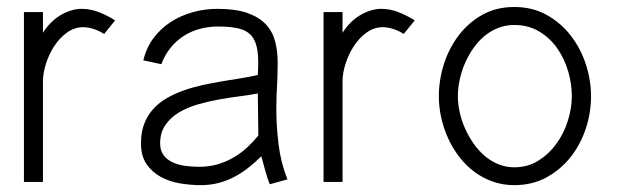

<svg xmlns="http://www.w3.org/2000/svg" viewBox="-20 -523 1774 552"><path d="M279.3 -425.3Q268.1 -433.1 251.2 -439Q234.4 -444.8 219.2 -444.8Q193.8 -444.8 172.4 -429.2Q150.9 -413.6 135.7 -390.1Q120.6 -366.7 112.1 -339.6Q103.5 -312.5 103.5 -289.6V0H48.8V-488.3H103.5V-428.7Q112.8 -443.8 125.2 -456.5Q137.7 -469.2 152.3 -478.3Q167 -487.3 182.9 -492.4Q198.7 -497.6 214.4 -497.6Q240.2 -497.6 264.4 -488Q288.6 -478.5 311 -464.4Z M755.4 6.8Q748 -12.7 742.4 -33Q736.8 -53.2 731.4 -73.7Q712.9 -55.7 693.4 -40.3Q673.8 -24.9 652.6 -13.9Q631.3 -2.9 607.7 3.2Q584 9.3 557.1 9.3Q527.8 9.3 497.3 4.2Q466.8 -1 441.9 -14.6Q417 -28.3 401.1 -51.5Q385.3 -74.7 385.3 -110.8Q385.3 -143.1 394.8 -167.5Q404.3 -191.9 421.1 -210.2Q438 -228.5 460.7 -241.5Q483.4 -254.4 509.3 -263.4Q535.2 -272.5 563.2 -278.6Q591.3 -284.7 619.1 -289.3Q647 -293.9 673.1 -298.1Q699.2 -302.2 721.2 -307.6Q724.1 -350.1 720.2 -377.2Q716.3 -404.3 703.4 -419.7Q690.4 -435.1 667 -440.9Q643.6 -446.8 607.4 -446.8Q580.1 -446.8 555.2 -440.2Q530.3 -433.6 509 -420.2Q487.8 -406.7 470.9 -386.2Q454.1 -365.7 443.8 -338.4L392.1 -349.6Q400.9 -386.2 421.6 -413.8Q442.4 -441.4 471.2 -460Q500 -478.5 534.4 -488Q568.8 -497.6 604.5 -497.6Q657.7 -497.6 691.4 -485.6Q725.1 -473.6 744.4 -452.9Q763.7 -432.1 771 -404.1Q778.3 -376 778.3 -343.8Q778.3 -324.2 777.8 -308.6Q777.3 -293 776.6 -278.1Q775.9 -263.2 775.1 -247.3Q774.4 -231.4 774.4 -211.4Q774.4 -161.1 780.8 -108.4Q787.1 -55.7 806.6 -7.3ZM721.2 -254.4Q699.7 -250 670.4 -246.3Q641.1 -242.7 609.9 -237.1Q578.6 -231.4 548.3 -222.7Q518.1 -213.9 494.1 -199.5Q470.2 -185.1 455.3 -163.3Q440.4 -141.6 440.4 -110.8Q440.4 -89.8 450.4 -76.7Q460.4 -63.5 476.6 -56.2Q492.7 -48.8 512.7 -46.1Q532.7 -43.5 552.7 -43.5Q581.5 -43.5 606.2 -50.8Q630.9 -58.1 652.1 -70.6Q673.3 -83 690.9 -99.4Q708.5 -115.7 722.7 -133.3Z M1140.6 -425.3Q1129.4 -433.1 1112.5 -439Q1095.7 -444.8 1080.6 -444.8Q1055.2 -444.8 1033.7 -429.2Q1012.2 -413.6 997.1 -390.1Q981.9 -366.7 973.4 -339.6Q964.8 -312.5 964.8 -289.6V0H910.2V-488.3H964.8V-428.7Q974.1 -443.8 986.6 -456.5Q999 -469.2 1013.7 -478.3Q1028.3 -487.3 1044.2 -492.4Q1060.1 -497.6 1075.7 -497.6Q1101.6 -497.6 1125.7 -488Q1149.9 -478.5 1172.4 -464.4Z M1679.2 -246.1Q1679.2 -198.7 1664.1 -153.1Q1648.9 -107.4 1620.4 -71.3Q1591.8 -35.2 1551 -12.9Q1510.3 9.3 1458.5 9.3Q1425.3 9.3 1396 -1.2Q1366.7 -11.7 1342.8 -29.8Q1318.8 -47.9 1300 -72.5Q1281.2 -97.2 1268.3 -125.5Q1255.4 -153.8 1248.5 -184.8Q1241.7 -215.8 1241.7 -246.1Q1241.7 -293 1256.3 -338.9Q1271 -384.8 1298.8 -421.4Q1326.7 -458 1366.9 -480.5Q1407.2 -502.9 1458.5 -502.9Q1510.3 -502.9 1551 -480.5Q1591.8 -458 1620.4 -421.4Q1648.9 -384.8 1664.1 -338.9Q1679.2 -293 1679.2 -246.1ZM1624 -246.1Q1624 -282.2 1613.3 -318.6Q1602.5 -355 1581.8 -384.5Q1561 -414.1 1530 -432.6Q1499 -451.2 1458.5 -451.2Q1433.1 -451.2 1410.9 -442.1Q1388.7 -433.1 1370.8 -417.7Q1353 -402.3 1339.1 -381.8Q1325.2 -361.3 1315.7 -338.6Q1306.2 -315.9 1301.3 -292.2Q1296.4 -268.6 1296.4 -246.1Q1296.4 -224.6 1301.5 -200.9Q1306.6 -177.2 1316.7 -154.5Q1326.7 -131.8 1340.8 -111.3Q1355 -90.8 1372.8 -75.4Q1390.6 -60.1 1412.4 -51Q1434.1 -42 1458.5 -42Q1497.1 -42 1527.6 -61Q1558.1 -80.1 1579.6 -109.6Q1601.1 -139.2 1612.5 -175.5Q1624 -211.9 1624 -246.1Z"/></svg>

Font: SaysetthaMai
Style: Regular
Weight: 400
Designer: John M. Durdin
Foundry: Lao Script for Windows
Version: Version 1.101